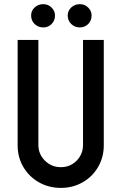

<svg xmlns="http://www.w3.org/2000/svg" viewBox="-20 -898 584 923"><path d="M64.8 -199.3V-706H164.5V-201.7Q164.5 -156.9 196 -125.7Q227.5 -94.4 272.8 -94.4Q317.7 -94.4 348.4 -125.6Q379.1 -156.9 379.1 -201.7V-706H478.9V-199.3Q478.9 -142.4 451.7 -95.5Q424.5 -48.5 377.3 -21.6Q330.1 5.3 272.8 5.3Q214.5 5.3 167.1 -21.6Q119.7 -48.5 92.2 -95.2Q64.8 -141.9 64.8 -199.3ZM305.5 -823.5Q305.5 -846.1 322.5 -862.1Q339.6 -878 364.2 -878Q387.4 -878 403.8 -861.8Q420.3 -845.6 420.3 -823.7Q420.3 -799 403.9 -782.6Q387.5 -766.1 364.3 -766.1Q339.8 -766.1 322.6 -782.5Q305.5 -798.9 305.5 -823.5ZM129.6 -823.4Q129.6 -846.6 146.5 -862.3Q163.5 -878 188.5 -878Q211.1 -878 227.7 -861.8Q244.4 -845.6 244.4 -823.7Q244.4 -799 228 -782.6Q211.7 -766.1 188.5 -766.1Q163.5 -766.1 146.5 -782.5Q129.6 -798.9 129.6 -823.4Z"/></svg>

Font: Lineal Thin
Style: Regular
Weight: 200
Designer: Created by Frank Adebiaye with contributions from Anton Moglia & Ariel Martín Pérez
Created by Frank ADEBIAYE with FontF
Foundry: Velvetyne Type Foundry
Version: Version 2.000;Glyphs 3.2 (3227)